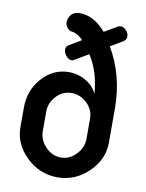

<svg xmlns="http://www.w3.org/2000/svg" viewBox="-86 -818 674 887"><g transform="rotate(10 251.0 -374.5)"><path d="M438 -665 379 -630Q452 -505 452 -352V-191Q452 -112 390 -52Q328 8 245 8Q161 8 99 -52Q37 -112 37 -191V-283Q37 -364 89 -422Q141 -480 214 -480Q258 -480 295.5 -457.5Q333 -435 347 -400Q341 -501 292 -578L228 -540Q223 -536 216 -536Q202 -536 190 -550.5Q178 -565 178 -580Q178 -595 191 -602L248 -636Q221 -665 186 -668Q163 -683 163 -705Q163 -724 176 -740.5Q189 -757 217 -757Q282 -757 339 -691L401 -727Q407 -730 413 -730Q427 -730 439 -716.5Q451 -703 451 -688Q451 -675 438 -665ZM142 -283V-191Q142 -150 172.5 -117.5Q203 -85 245 -85Q286 -85 316.5 -117.5Q347 -150 347 -191V-285Q347 -327 315.5 -357Q284 -387 243 -387Q201 -387 171.5 -355Q142 -323 142 -283Z"/></g></svg>

Font: Dosis
Style: SemiBold
Weight: 600
Designer: Edgar Tolentino, Pablo Impallari, Igino Marini
Foundry: Edgar Tolentino, Pablo Impallari, Igino Marini
Version: Version 1.007